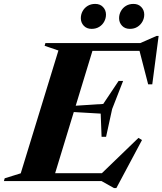

<svg xmlns="http://www.w3.org/2000/svg" viewBox="-65 -925 830 981"><path d="M233.5 -667 163 -691 167 -705H419.5L204.5 0H-45L-41 -14L41 -39.5ZM644 -680 698.5 -665H309L324 -705H652L735 -741.5H745.5L713 -494H692ZM517.5 36 453.5 0H108.5L124 -40H525.5L442.5 -27.5L642.5 -220.5L660.5 -209.5L529.5 36ZM477 -226H454L449.5 -344.5L252 -356L262 -381L462.5 -394L541 -511.5H564L508 -368ZM403 -777.5Q378 -777.5 363 -793.5Q348 -809.5 348 -832Q348 -851.5 357.2 -868.2Q366.5 -885 383 -895Q399.5 -905 421.5 -905Q446.5 -905 461.5 -889Q476.5 -873 476.5 -850.5Q476.5 -831.5 467.5 -814.8Q458.5 -798 442 -787.8Q425.5 -777.5 403 -777.5ZM598.5 -777.5Q573.5 -777.5 558.5 -793.5Q543.5 -809.5 543.5 -832Q543.5 -851.5 552.8 -868.2Q562 -885 578.5 -895Q595 -905 617 -905Q642 -905 657 -889Q672 -873 672 -850.5Q672 -831.5 662.8 -814.8Q653.5 -798 637.2 -787.8Q621 -777.5 598.5 -777.5Z"/></svg>

Font: Newsreader 60pt
Style: Bold Italic
Weight: 700
Italic angle: -17°
Designer: Hugues Gentile
Foundry: Production Type
Version: Version 1.003